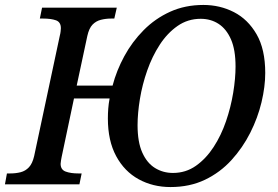

<svg xmlns="http://www.w3.org/2000/svg" viewBox="-41 -745 1122 776"><path d="M648 11Q577 11 519.5 -20.5Q462 -52 428.5 -114Q395 -176 395 -266Q395 -286 396.5 -306Q398 -326 402 -347H258L208 -110Q207 -104 205.5 -96Q204 -88 204 -83Q204 -59 224.5 -51.5Q245 -44 276 -44H289L280 0H-21L-13 -44H0Q23 -44 42.5 -49Q62 -54 76 -69Q90 -84 97 -114L201 -602Q203 -609 204 -618Q205 -627 205 -631Q205 -656 185 -663Q165 -670 133 -670H120L129 -714H431L421 -670H408Q387 -670 367 -665Q347 -660 333 -645.5Q319 -631 312 -600L269 -399H414Q430 -460 461.5 -518Q493 -576 539.5 -623Q586 -670 646.5 -697.5Q707 -725 781 -725Q848 -725 904.5 -696Q961 -667 996 -606.5Q1031 -546 1031 -450Q1031 -395 1016 -332Q1001 -269 970.5 -208.5Q940 -148 894.5 -98Q849 -48 787.5 -18.5Q726 11 648 11ZM658 -46Q710 -46 751 -75Q792 -104 822.5 -151Q853 -198 872.5 -255Q892 -312 901.5 -370Q911 -428 911 -476Q911 -544 892.5 -586Q874 -628 842.5 -648.5Q811 -669 770 -669Q718 -669 676.5 -640Q635 -611 604.5 -564Q574 -517 554 -460Q534 -403 524.5 -345Q515 -287 515 -239Q515 -171 534 -128.5Q553 -86 585.5 -66Q618 -46 658 -46Z"/></svg>

Font: ET Text
Style: Italic
Weight: 470
Italic angle: -12°
Designer: Monotype Design Team
Foundry: Monotype Imaging Inc.
Version: Version 2.009